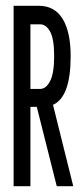

<svg xmlns="http://www.w3.org/2000/svg" viewBox="-20 -643 290 663"><path d="M27 0V-623H114Q169 -623 196.5 -577.5Q224 -532 224 -449Q224 -308 163 -281L233 0H176L107 -274H85V0ZM85 -336H119Q139 -336 153 -363Q167 -390 167 -449Q167 -509 153 -534Q139 -559 119 -559H85Z"/></svg>

Font: Inconsolata UltraCondensed Medium
Style: Regular
Weight: 500
Width: 1
Monospace: yes
Designer: Raph Levien, Cyreal, Brenton Simpson
Foundry: Raph Levien, Cyreal, Google
Version: Version 3.001; ttfautohint (v1.8.2.53-6de2)